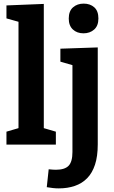

<svg xmlns="http://www.w3.org/2000/svg" viewBox="-20 -800 629 1062"><path d="M222.3 -81.7 212 -94.3 289 -71.7V0H15.7V-71.7L92.7 -94.3L82.3 -81.7V-687L91.3 -677L15.7 -698.3V-770L222.3 -778.3ZM305.3 242Q288.7 242 272.8 240.2Q257 238.3 238.7 235.3L249.3 136.3Q260.3 137.3 270.3 138.2Q280.3 139 288.7 139Q338 139 359.3 117Q380.7 95 380.7 41V-452.3L394.3 -435.7L314 -459V-530.7L520.7 -537.7V-1.3Q520.7 64.7 505.5 110.8Q490.3 157 462 185.8Q433.7 214.7 393.8 228.3Q354 242 305.3 242ZM442 -615.7Q405.7 -615.7 383 -637Q360.3 -658.3 360.3 -697.3Q360.3 -738.7 383.8 -759.3Q407.3 -780 443 -780Q478.3 -780 501.3 -759.7Q524.3 -739.3 524.3 -698Q524.3 -657.3 500.7 -636.5Q477 -615.7 442 -615.7Z"/></svg>

Font: Bitter Thin
Style: Regular
Weight: 100
Designer: Sol Matas, and Bitter project Authors
Foundry: Sol Matas
Version: Version 2.002